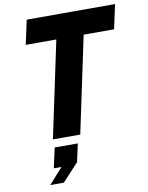

<svg xmlns="http://www.w3.org/2000/svg" viewBox="-102 -783 858 1113"><g transform="rotate(-10 327.0 -226.0)"><path d="M163 0 283 -567H103L134 -710H654L623 -567H444L324 0ZM102 258 184 166H139L165 48H301L278 154L182 258Z"/></g></svg>

Font: Geist Mono ExtraBold
Style: Italic
Weight: 800
Italic angle: -12°
Monospace: yes
Designer: Basement.studio, Andrés Briganti, Mateo Zaragoza
Foundry: Basement.studio, Vercel, Andrés Briganti, Guido Ferreyra, Mateo Zaragoza
Version: Version 1.500; ttfautohint (v1.8.4.7-5d5b)